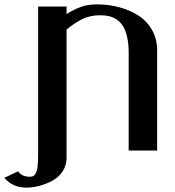

<svg xmlns="http://www.w3.org/2000/svg" viewBox="-103 -690 804 880"><path d="M202.1 33.2Q202.1 68.4 183.6 95.9Q165 123.5 136 138.9Q106.9 154.3 76.7 162.1Q46.4 169.9 18.1 169.9Q-45.4 169.9 -83 125L-20 95.2Q-2.4 120.1 33.2 120.1Q42 120.1 48.6 117.2Q55.2 114.3 59.3 106.9Q63.5 99.6 65.9 91.1Q68.4 82.5 69.8 67.1Q71.3 51.8 71.5 37.6Q71.8 23.4 71.8 0V-660.2H202.1V-626Q205.6 -627.9 220.5 -636.5Q235.4 -645 244.1 -648.9Q252.9 -652.8 269 -658.7Q285.2 -664.6 303 -667.2Q320.8 -669.9 341.8 -669.9Q395.5 -669.9 444.1 -656.7Q492.7 -643.6 531.7 -618.4Q570.8 -593.3 594 -552.2Q617.2 -511.2 617.2 -460V0H486.8V-448.2Q486.8 -489.3 479.7 -520Q472.7 -550.8 461.2 -569.6Q449.7 -588.4 432.6 -599.9Q415.5 -611.3 397.5 -615.7Q379.4 -620.1 356.9 -620.1Q309.1 -620.1 272.2 -601.6Q235.4 -583 202.1 -554.2Z"/></svg>

Font: Pfennig
Style: Bold
Weight: 700
Version: Version 20120410 ; ttfautohint (v0.8)